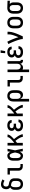

<svg xmlns="http://www.w3.org/2000/svg" viewBox="2744 -3540 1011 6540"><g transform="rotate(-90 3250.0 -270.5)"><path d="M250 8Q223 8 196 3Q169 -2 145.5 -15.5Q122 -29 103.5 -49.5Q85 -70 74 -94.5Q63 -119 58.5 -146Q54 -173 54 -200V-275Q54 -298 58 -321Q62 -344 72.5 -364.5Q83 -385 99.5 -401.5Q116 -418 136 -430Q120 -440 108 -455.5Q96 -471 88.5 -489Q81 -507 78 -526.5Q75 -546 75 -565Q75 -588 79 -611Q83 -634 92.5 -655Q102 -676 117 -693.5Q132 -711 152 -722Q172 -733 194.5 -738Q217 -743 240 -743Q285 -743 328 -728.5Q371 -714 410 -692L364 -623Q351 -631 337 -638Q323 -645 308.5 -650.5Q294 -656 278.5 -659.5Q263 -663 248 -663Q230 -663 212.5 -656.5Q195 -650 184 -635.5Q173 -621 169 -603Q165 -585 165 -567Q165 -549 169.5 -531.5Q174 -514 186 -501Q198 -488 216 -483Q234 -478 251 -475L252 -474Q278 -470 303.5 -464Q329 -458 352.5 -447Q376 -436 396 -418Q416 -400 428 -376.5Q440 -353 443 -327Q446 -301 446 -275V-200Q446 -173 441.5 -146Q437 -119 426 -94.5Q415 -70 396.5 -49.5Q378 -29 354.5 -15.5Q331 -2 304 3Q277 8 250 8ZM250 -72Q274 -72 296 -81.5Q318 -91 332 -110.5Q346 -130 351 -153Q356 -176 356 -200V-275Q356 -294 353 -313.5Q350 -333 339 -348.5Q328 -364 311 -374Q294 -384 275.5 -389Q257 -394 238 -397Q219 -400 201 -404Q184 -395 173 -380Q162 -365 155.5 -347.5Q149 -330 146.5 -312Q144 -294 144 -275V-200Q144 -176 149 -153Q154 -130 168 -110.5Q182 -91 204 -81.5Q226 -72 250 -72Z M860 0Q839 0 818.5 -3.5Q798 -7 779 -16Q760 -25 745 -40Q730 -55 721 -74Q712 -93 708.5 -113.5Q705 -134 705 -155V-440H575V-520H795V-155Q795 -141 798 -127Q801 -113 810 -101.5Q819 -90 832.5 -85Q846 -80 860 -80H934V0Z M1220 8Q1194 8 1169 2Q1144 -4 1122.5 -18.5Q1101 -33 1086 -54Q1071 -75 1062 -99Q1053 -123 1049.5 -148.5Q1046 -174 1046 -200V-320Q1046 -346 1049.5 -371.5Q1053 -397 1062 -421Q1071 -445 1086 -466Q1101 -487 1122.5 -501.5Q1144 -516 1169 -522Q1194 -528 1220 -528Q1242 -528 1263 -519.5Q1284 -511 1300.5 -495.5Q1317 -480 1328.5 -461Q1340 -442 1350 -421Q1353 -446 1357 -470.5Q1361 -495 1365 -520H1452Q1438 -456 1425.5 -391.5Q1413 -327 1399 -263Q1414 -198 1427 -132Q1440 -66 1454 0H1367Q1363 -26 1359 -52Q1355 -78 1351 -103Q1342 -83 1330 -63Q1318 -43 1302 -27Q1286 -11 1264.5 -1.5Q1243 8 1220 8ZM1220 -72Q1239 -72 1254.5 -85Q1270 -98 1280 -115Q1290 -132 1296.5 -150.5Q1303 -169 1308 -188Q1313 -207 1317 -226Q1321 -245 1325 -264Q1321 -282 1317 -300.5Q1313 -319 1307.5 -337.5Q1302 -356 1295.5 -373.5Q1289 -391 1279.5 -407.5Q1270 -424 1254.5 -436Q1239 -448 1220 -448Q1206 -448 1192 -443Q1178 -438 1168 -427.5Q1158 -417 1152 -404Q1146 -391 1142 -377Q1138 -363 1137 -348.5Q1136 -334 1136 -320V-200Q1136 -186 1137 -171.5Q1138 -157 1142 -143Q1146 -129 1152 -116Q1158 -103 1168 -92.5Q1178 -82 1192 -77Q1206 -72 1220 -72Z M1562 0V-520H1652V-290Q1667 -302 1682.5 -314Q1698 -326 1712.5 -338.5Q1727 -351 1741.5 -364Q1756 -377 1770 -390.5Q1784 -404 1797 -418.5Q1810 -433 1821 -448.5Q1832 -464 1840 -482.5Q1848 -501 1848 -520H1938Q1938 -497 1929 -475.5Q1920 -454 1907.5 -434.5Q1895 -415 1879.5 -397.5Q1864 -380 1848 -363.5Q1832 -347 1815 -331Q1798 -315 1781 -300Q1799 -278 1816.5 -255Q1834 -232 1851 -208.5Q1868 -185 1883.5 -160.5Q1899 -136 1912 -110Q1925 -84 1935.5 -56.5Q1946 -29 1946 0H1856Q1856 -24 1848 -47Q1840 -70 1829 -91.5Q1818 -113 1805.5 -133.5Q1793 -154 1779.5 -174Q1766 -194 1751 -213Q1736 -232 1721 -251Q1704 -237 1686.5 -223Q1669 -209 1652 -195V0Z M2247 8Q2223 8 2199 5Q2175 2 2152 -6Q2129 -14 2109 -27.5Q2089 -41 2074.5 -60.5Q2060 -80 2053 -103.5Q2046 -127 2046 -151Q2046 -171 2051 -190.5Q2056 -210 2068 -226Q2080 -242 2097 -253Q2114 -264 2132 -272Q2117 -279 2103 -289.5Q2089 -300 2079.5 -314Q2070 -328 2066 -345Q2062 -362 2062 -379Q2062 -401 2068 -423Q2074 -445 2087.5 -463Q2101 -481 2119.5 -494Q2138 -507 2159 -514.5Q2180 -522 2202.5 -525Q2225 -528 2247 -528Q2269 -528 2291.5 -525Q2314 -522 2334.5 -514.5Q2355 -507 2373.5 -494.5Q2392 -482 2405 -464Q2418 -446 2425 -424.5Q2432 -403 2432 -381V-379H2342Q2342 -396 2333 -410.5Q2324 -425 2310 -433.5Q2296 -442 2280 -445Q2264 -448 2247 -448Q2231 -448 2214 -445Q2197 -442 2183 -433.5Q2169 -425 2160.5 -409.5Q2152 -394 2152 -378Q2152 -367 2155.5 -356Q2159 -345 2167 -337Q2175 -329 2185 -323.5Q2195 -318 2205.5 -315Q2216 -312 2227.5 -311Q2239 -310 2250 -310H2306V-230H2250Q2237 -230 2224 -229Q2211 -228 2198.5 -224.5Q2186 -221 2174.5 -215Q2163 -209 2154 -200Q2145 -191 2140.5 -178.5Q2136 -166 2136 -153Q2136 -133 2146 -115.5Q2156 -98 2172.5 -88.5Q2189 -79 2208.5 -75.5Q2228 -72 2247 -72Q2266 -72 2284.5 -75Q2303 -78 2319.5 -87Q2336 -96 2347 -112Q2358 -128 2358 -147H2448V-146Q2448 -123 2440.5 -100Q2433 -77 2418 -58Q2403 -39 2383 -26Q2363 -13 2340.5 -5.5Q2318 2 2294.5 5Q2271 8 2247 8Z M2562 0V-520H2652V-290Q2667 -302 2682.5 -314Q2698 -326 2712.5 -338.5Q2727 -351 2741.5 -364Q2756 -377 2770 -390.5Q2784 -404 2797 -418.5Q2810 -433 2821 -448.5Q2832 -464 2840 -482.5Q2848 -501 2848 -520H2938Q2938 -497 2929 -475.5Q2920 -454 2907.5 -434.5Q2895 -415 2879.5 -397.5Q2864 -380 2848 -363.5Q2832 -347 2815 -331Q2798 -315 2781 -300Q2799 -278 2816.5 -255Q2834 -232 2851 -208.5Q2868 -185 2883.5 -160.5Q2899 -136 2912 -110Q2925 -84 2935.5 -56.5Q2946 -29 2946 0H2856Q2856 -24 2848 -47Q2840 -70 2829 -91.5Q2818 -113 2805.5 -133.5Q2793 -154 2779.5 -174Q2766 -194 2751 -213Q2736 -232 2721 -251Q2704 -237 2686.5 -223Q2669 -209 2652 -195V0Z M3062 215V-320Q3062 -347 3066 -373.5Q3070 -400 3080.5 -424.5Q3091 -449 3108.5 -469.5Q3126 -490 3148.5 -503.5Q3171 -517 3197.5 -522.5Q3224 -528 3251 -528Q3278 -528 3304.5 -522.5Q3331 -517 3355 -504Q3379 -491 3397 -470.5Q3415 -450 3426 -425.5Q3437 -401 3441.5 -374Q3446 -347 3446 -320V-200Q3446 -175 3443 -150.5Q3440 -126 3432.5 -102.5Q3425 -79 3412 -58Q3399 -37 3379.5 -21.5Q3360 -6 3336 1Q3312 8 3287 8Q3265 8 3243 2Q3221 -4 3203.5 -17Q3186 -30 3173 -48.5Q3160 -67 3152 -88V215ZM3251 -72Q3274 -72 3296 -82Q3318 -92 3332 -111Q3346 -130 3351 -153.5Q3356 -177 3356 -200V-320Q3356 -343 3351 -366.5Q3346 -390 3332.5 -409Q3319 -428 3297 -438Q3275 -448 3251 -448Q3236 -448 3221 -444Q3206 -440 3194 -430.5Q3182 -421 3173.5 -408Q3165 -395 3160 -380.5Q3155 -366 3153.5 -350.5Q3152 -335 3152 -320V-200Q3152 -185 3153.5 -169.5Q3155 -154 3160 -139.5Q3165 -125 3173 -112Q3181 -99 3193.5 -89.5Q3206 -80 3221 -76Q3236 -72 3251 -72Z M3860 0Q3839 0 3818.5 -3.5Q3798 -7 3779 -16Q3760 -25 3745 -40Q3730 -55 3721 -74Q3712 -93 3708.5 -113.5Q3705 -134 3705 -155V-440H3575V-520H3795V-155Q3795 -141 3798 -127Q3801 -113 3810 -101.5Q3819 -90 3832.5 -85Q3846 -80 3860 -80H3934V0Z M4062 215V-520H4152V-200Q4152 -185 4153.5 -169.5Q4155 -154 4160 -140Q4165 -126 4173 -112.5Q4181 -99 4193 -89.5Q4205 -80 4220 -76Q4235 -72 4250 -72Q4265 -72 4280 -76Q4295 -80 4307 -89.5Q4319 -99 4327 -112.5Q4335 -126 4340 -140Q4345 -154 4346.5 -169.5Q4348 -185 4348 -200V-520H4438V-99Q4438 -93 4439.5 -88Q4441 -83 4445 -79Q4449 -75 4454 -73.5Q4459 -72 4465 -72H4481V8H4465Q4444 8 4423 3Q4402 -2 4385 -15Q4368 -28 4358.5 -47.5Q4349 -67 4348 -88Q4340 -68 4327.5 -49.5Q4315 -31 4297.5 -17.5Q4280 -4 4258 2Q4236 8 4214 8Q4197 8 4179.5 4.5Q4162 1 4147 -7Q4149 21 4150.5 50Q4152 79 4152 107V215Z M4747 8Q4723 8 4699 5Q4675 2 4652 -6Q4629 -14 4609 -27.5Q4589 -41 4574.5 -60.5Q4560 -80 4553 -103.5Q4546 -127 4546 -151Q4546 -171 4551 -190.5Q4556 -210 4568 -226Q4580 -242 4597 -253Q4614 -264 4632 -272Q4617 -279 4603 -289.5Q4589 -300 4579.5 -314Q4570 -328 4566 -345Q4562 -362 4562 -379Q4562 -401 4568 -423Q4574 -445 4587.5 -463Q4601 -481 4619.5 -494Q4638 -507 4659 -514.5Q4680 -522 4702.5 -525Q4725 -528 4747 -528Q4769 -528 4791.5 -525Q4814 -522 4834.5 -514.5Q4855 -507 4873.5 -494.5Q4892 -482 4905 -464Q4918 -446 4925 -424.5Q4932 -403 4932 -381V-379H4842Q4842 -396 4833 -410.5Q4824 -425 4810 -433.5Q4796 -442 4780 -445Q4764 -448 4747 -448Q4731 -448 4714 -445Q4697 -442 4683 -433.5Q4669 -425 4660.5 -409.5Q4652 -394 4652 -378Q4652 -367 4655.5 -356Q4659 -345 4667 -337Q4675 -329 4685 -323.5Q4695 -318 4705.5 -315Q4716 -312 4727.5 -311Q4739 -310 4750 -310H4806V-230H4750Q4737 -230 4724 -229Q4711 -228 4698.5 -224.5Q4686 -221 4674.5 -215Q4663 -209 4654 -200Q4645 -191 4640.5 -178.5Q4636 -166 4636 -153Q4636 -133 4646 -115.5Q4656 -98 4672.5 -88.5Q4689 -79 4708.5 -75.5Q4728 -72 4747 -72Q4766 -72 4784.5 -75Q4803 -78 4819.5 -87Q4836 -96 4847 -112Q4858 -128 4858 -147H4948V-146Q4948 -123 4940.5 -100Q4933 -77 4918 -58Q4903 -39 4883 -26Q4863 -13 4840.5 -5.5Q4818 2 4794.5 5Q4771 8 4747 8ZM4708 -600 4719 -756H4807L4779 -600Z M5190 0Q5190 -33 5182.5 -64.5Q5175 -96 5166 -127.5Q5157 -159 5146.5 -190Q5136 -221 5124.5 -251.5Q5113 -282 5101 -312.5Q5089 -343 5076 -372.5Q5063 -402 5049 -431.5Q5035 -461 5019 -490L5098 -528Q5123 -483 5144 -436.5Q5165 -390 5184.5 -342Q5204 -294 5221 -246Q5238 -198 5252 -149Q5264 -174 5274.5 -200Q5285 -226 5295 -252Q5305 -278 5314 -304.5Q5323 -331 5330.5 -358Q5338 -385 5343 -412.5Q5348 -440 5348 -468V-520H5438V-468Q5438 -427 5428.5 -386Q5419 -345 5406.5 -305.5Q5394 -266 5379.5 -227.5Q5365 -189 5348.5 -151Q5332 -113 5315 -75Q5298 -37 5280 0Z M5750 8Q5723 8 5696 3Q5669 -2 5645.5 -15.5Q5622 -29 5603.5 -49.5Q5585 -70 5574 -94.5Q5563 -119 5558.5 -146Q5554 -173 5554 -200V-320Q5554 -347 5558.5 -374Q5563 -401 5574 -425.5Q5585 -450 5603.5 -470.5Q5622 -491 5645.5 -504.5Q5669 -518 5696 -523Q5723 -528 5750 -528Q5777 -528 5804 -523Q5831 -518 5854.5 -504.5Q5878 -491 5896.5 -470.5Q5915 -450 5926 -425.5Q5937 -401 5941.5 -374Q5946 -347 5946 -320V-200Q5946 -173 5941.5 -146Q5937 -119 5926 -94.5Q5915 -70 5896.5 -49.5Q5878 -29 5854.5 -15.5Q5831 -2 5804 3Q5777 8 5750 8ZM5750 -72Q5774 -72 5796 -81.5Q5818 -91 5832 -110.5Q5846 -130 5851 -153Q5856 -176 5856 -200V-320Q5856 -344 5851 -367Q5846 -390 5832 -409.5Q5818 -429 5796 -438.5Q5774 -448 5750 -448Q5726 -448 5704 -438.5Q5682 -429 5668 -409.5Q5654 -390 5649 -367Q5644 -344 5644 -320V-200Q5644 -176 5649 -153Q5654 -130 5668 -110.5Q5682 -91 5704 -81.5Q5726 -72 5750 -72Z M6249 8Q6222 8 6195.5 2.5Q6169 -3 6145 -16Q6121 -29 6103 -49.5Q6085 -70 6074 -94.5Q6063 -119 6058.5 -146Q6054 -173 6054 -200V-320Q6054 -346 6058 -371.5Q6062 -397 6072 -421Q6082 -445 6098.5 -465.5Q6115 -486 6137.5 -499.5Q6160 -513 6185 -520.5Q6210 -528 6236 -528H6250L6494 -520V-440L6381 -444Q6395 -433 6406.5 -419Q6418 -405 6425 -389Q6432 -373 6435 -355.5Q6438 -338 6438 -320V-200Q6438 -173 6434 -146.5Q6430 -120 6419.5 -95.5Q6409 -71 6391.5 -50.5Q6374 -30 6351.5 -16.5Q6329 -3 6302.5 2.5Q6276 8 6249 8ZM6249 -72Q6264 -72 6279 -76Q6294 -80 6306 -89.5Q6318 -99 6326.5 -112Q6335 -125 6340 -139.5Q6345 -154 6346.5 -169.5Q6348 -185 6348 -200V-320Q6348 -342 6344 -363.5Q6340 -385 6329 -404Q6318 -423 6299 -434.5Q6280 -446 6258 -448H6243Q6220 -448 6199.5 -437Q6179 -426 6166 -407Q6153 -388 6148.5 -365.5Q6144 -343 6144 -320V-200Q6144 -177 6149 -153.5Q6154 -130 6167.5 -111Q6181 -92 6203 -82Q6225 -72 6249 -72Z"/></g></svg>

Font: Iosevka Curly Medium
Style: Regular
Weight: 500
Monospace: yes
Designer: Belleve Invis
Foundry: Belleve Invis
Version: Version 22.1.2; ttfautohint (v1.8.4)